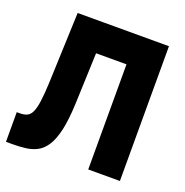

<svg xmlns="http://www.w3.org/2000/svg" viewBox="-142 -929 1034 1071"><g transform="rotate(20 375.0 -394.0)"><path d="M492 0V-624H300V-800H680V0ZM8 12V-164H28Q52 -164 69 -172Q86 -180 96.5 -202.5Q107 -225 113 -267.5Q119 -310 122 -380L138 -800H318L300 -320Q296 -224 282 -162Q268 -100 245 -64.5Q222 -29 191.5 -13Q161 3 124.5 7.5Q88 12 48 12Z"/></g></svg>

Font: Martian Mono SemiExpanded ExtraBold
Style: Regular
Weight: 800
Width: 6
Designer: Roman Shamin
Foundry: Evil Martians
Version: Version 1.000